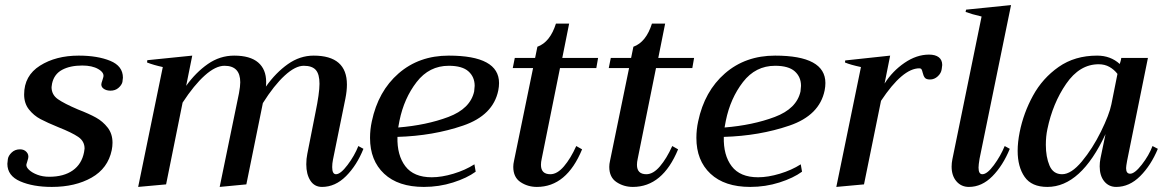

<svg xmlns="http://www.w3.org/2000/svg" viewBox="-20 -726 4579 756"><path d="M9 -81Q9 -86 11 -100Q13 -113 26 -125.5Q39 -138 59 -138Q75 -138 84.5 -127.5Q94 -117 91 -103Q90 -98 87.5 -90.5Q85 -83 84 -79Q82 -69 94 -57.5Q106 -46 127 -38Q148 -30 174 -30Q231 -30 266.5 -55Q302 -80 311 -127Q313 -137 313 -141Q313 -170 288 -187Q263 -204 210 -225Q166 -243 139.5 -257Q113 -271 94 -295Q75 -319 75 -354Q75 -428 137.5 -467.5Q200 -507 290 -507Q364 -507 414 -486.5Q464 -466 464 -420Q464 -415 462 -403Q459 -391 446.5 -380Q434 -369 415 -369Q398 -369 387 -377.5Q376 -386 380 -400Q381 -404 383.5 -411Q386 -418 387 -423Q391 -440 367 -454Q343 -468 304 -468Q256 -468 224.5 -451Q193 -434 185 -397Q183 -387 183 -383Q183 -353 208 -335.5Q233 -318 287 -295Q331 -278 358 -263Q385 -248 404 -223.5Q423 -199 423 -164Q423 -150 420 -135Q405 -63 340.5 -26.5Q276 10 184 10Q110 10 59.5 -12Q9 -34 9 -81Z M1411 -140Q1385 -75 1342.5 -32.5Q1300 10 1248 10Q1218 10 1202 -15Q1186 -40 1186 -79Q1186 -101 1190 -120L1222 -282Q1238 -359 1238 -396Q1238 -434 1223.5 -450.5Q1209 -467 1176 -467Q1143 -467 1101 -428.5Q1059 -390 1015 -320L950 0L845 10L921 -359Q926 -386 926 -402Q926 -467 864 -467Q829 -467 786.5 -429Q744 -391 699 -322L634 0L524 10L621 -462Q584 -470 559 -480L560 -489L737 -507L713 -388Q751 -441 798.5 -474Q846 -507 902 -507Q965 -507 996.5 -480Q1028 -453 1028 -403Q1028 -391 1027 -385Q1066 -440 1113.5 -473.5Q1161 -507 1215 -507Q1346 -507 1346 -393Q1346 -368 1340 -338L1291 -97Q1288 -82 1288 -68Q1288 -40 1303 -40Q1321 -40 1348.5 -76.5Q1376 -113 1391 -151Z M1945 -399Q1945 -385 1942 -370Q1922 -272 1803.5 -231.5Q1685 -191 1545 -187Q1543 -115 1576 -71.5Q1609 -28 1680 -28Q1719 -28 1765.5 -42Q1812 -56 1848 -79L1853 -50Q1819 -25 1764 -7.5Q1709 10 1649 10Q1548 10 1492.5 -42Q1437 -94 1437 -183Q1437 -216 1444 -248Q1469 -367 1549.5 -437Q1630 -507 1747 -507Q1945 -507 1945 -399ZM1849 -388Q1849 -423 1824.5 -445Q1800 -467 1747 -467Q1670 -467 1620.5 -403Q1571 -339 1553 -251L1548 -224Q1659 -233 1745.5 -265.5Q1832 -298 1847 -366Q1849 -382 1849 -388Z M2113 -101Q2110 -88 2110 -77Q2110 -40 2147 -40Q2174 -40 2200.5 -71Q2227 -102 2249 -151L2272 -138Q2211 10 2094 10Q2058 10 2029.5 -9Q2001 -28 2001 -69Q2001 -80 2004 -93L2079 -458H1999L2007 -498H2087L2096 -542Q2146 -560 2169 -633H2221L2194 -498H2335L2328 -458H2185Z M2491 -101Q2488 -88 2488 -77Q2488 -40 2525 -40Q2552 -40 2578.5 -71Q2605 -102 2627 -151L2650 -138Q2589 10 2472 10Q2436 10 2407.5 -9Q2379 -28 2379 -69Q2379 -80 2382 -93L2457 -458H2377L2385 -498H2465L2474 -542Q2524 -560 2547 -633H2599L2572 -498H2713L2706 -458H2563Z M3230 -399Q3230 -385 3227 -370Q3207 -272 3088.5 -231.5Q2970 -191 2830 -187Q2828 -115 2861 -71.5Q2894 -28 2965 -28Q3004 -28 3050.5 -42Q3097 -56 3133 -79L3138 -50Q3104 -25 3049 -7.5Q2994 10 2934 10Q2833 10 2777.5 -42Q2722 -94 2722 -183Q2722 -216 2729 -248Q2754 -367 2834.5 -437Q2915 -507 3032 -507Q3230 -507 3230 -399ZM3134 -388Q3134 -423 3109.5 -445Q3085 -467 3032 -467Q2955 -467 2905.5 -403Q2856 -339 2838 -251L2833 -224Q2944 -233 3030.5 -265.5Q3117 -298 3132 -366Q3134 -382 3134 -388Z M3690 -470Q3690 -466 3688 -454Q3686 -438 3672.5 -425.5Q3659 -413 3642 -413Q3627 -413 3621.5 -420Q3616 -427 3613 -440Q3611 -449 3608.5 -453Q3606 -457 3600 -457Q3534 -457 3449 -329L3382 0L3273 10L3370 -462Q3328 -471 3307 -480L3308 -488L3485 -507L3463 -397Q3494 -446 3541.5 -478.5Q3589 -511 3638 -511Q3663 -511 3676.5 -500.5Q3690 -490 3690 -470Z M3727 -70Q3727 -84 3730 -99L3845 -661Q3806 -670 3782 -679L3784 -688L3961 -706L3837 -101Q3833 -77 3833 -66Q3833 -40 3848 -40Q3867 -40 3893.5 -76Q3920 -112 3936 -151L3956 -140Q3929 -74 3887.5 -32Q3846 10 3795 10Q3765 10 3746 -12Q3727 -34 3727 -70Z M3987 -132Q3987 -166 3995 -206Q4010 -281 4047.5 -349.5Q4085 -418 4148.5 -462.5Q4212 -507 4300 -507Q4353 -507 4389 -474Q4390 -478 4392 -484Q4394 -490 4395 -498H4500L4418 -93Q4414 -71 4414 -64Q4414 -42 4430 -42Q4448 -42 4476 -78Q4504 -114 4518 -151L4539 -140Q4512 -75 4469.5 -32.5Q4427 10 4375 10Q4346 10 4328 -12Q4310 -34 4310 -71Q4310 -86 4313 -102L4333 -198Q4236 10 4104 10Q4042 10 4014.5 -29.5Q3987 -69 3987 -132ZM4356 -315 4380 -435Q4367 -452 4348.5 -462.5Q4330 -473 4306 -473Q4231 -473 4178 -396Q4125 -319 4104 -217Q4098 -189 4098 -156Q4098 -108 4112.5 -74Q4127 -40 4162 -40Q4198 -40 4240 -90.5Q4282 -141 4315 -208Q4348 -275 4356 -315Z"/></svg>

Font: Trirong Medium
Style: Italic
Weight: 500
Italic angle: -12°
Designer: Katatrad Team
Foundry: CadsonDemak
Version: Version 1.001